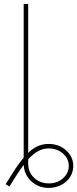

<svg xmlns="http://www.w3.org/2000/svg" viewBox="-20 -747 389 968"><path d="M225.9 200.3Q173.7 200.3 137.8 166.9Q102.3 133.9 99.4 84.2Q90.2 96.6 80.1 111.3Q70 126.1 58.9 143.5L27.7 193.2L8.5 181.8L40.5 130.7Q56.5 105.1 71.2 84.5Q85.9 63.9 99.4 47.9V-727.3H122.2V23.8Q167.3 -21.3 224.4 -21.3Q277.7 -21.3 313.2 11Q349.4 43.7 349.4 89.5Q349.4 112.9 339.8 133.2Q330.3 153.4 313.6 168.3Q296.9 183.2 274.3 191.8Q251.8 200.3 225.9 200.3ZM225.9 177.6Q269.5 177.6 297.9 151.6Q326.7 126.1 326.7 89.5Q326.7 52.9 297.6 27Q268.1 1.4 224.4 1.4Q196.7 1.4 171.9 15.1Q147 28.8 122.2 56.5V78.1Q122.2 121.4 152 149.5Q182.2 177.6 225.9 177.6Z"/></svg>

Font: Linik Sans Thin
Style: Regular
Weight: 100
Designer: Fonts by Rasmus Andersson / Changes by Cristiano Sobral with parts from Marc Monis
Foundry: rsms
Version: Version 3.020; ttfautohint (v1.6)